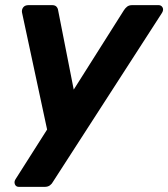

<svg xmlns="http://www.w3.org/2000/svg" viewBox="-20 -540 657 750"><path d="M54 190Q42 190 38 179.5Q34 169 42 158L164 -34L66 -491Q64 -502 70.5 -511Q77 -520 92 -520H183Q195 -520 200.5 -514Q206 -508 207 -500L268 -190L464 -500Q469 -508 476.5 -514Q484 -520 497 -520H599Q610 -520 615 -511Q620 -502 613 -490L187 170Q183 178 175 184Q167 190 154 190Z"/></svg>

Font: Rubik Light SemiBold
Style: Italic
Weight: 600
Italic angle: -12°
Version: Version 2.104